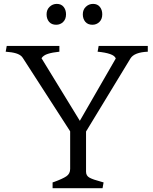

<svg xmlns="http://www.w3.org/2000/svg" viewBox="-20 -992 809 1012"><path d="M494.5 -719.5 500 -750H759V-719.5Q723.5 -718 700.5 -709.1Q677.5 -700.2 667.5 -683.8L433.5 -298.8V-86.8Q433.5 -65.5 451.9 -55.5Q470.2 -45.5 513.2 -34.2L526 -30.5L520.5 0H257.2V-30.5Q260.8 -32 266.2 -33.5Q309.5 -49.2 329.6 -62.6Q349.8 -76 349.8 -101.8V-299.8L101.2 -685.2L95.8 -692.8Q85.2 -704.5 64.4 -710.9Q43.5 -717.2 10 -719.5L15.5 -750H293V-719.5Q256.2 -715.8 232.5 -708.2Q208.8 -700.8 198.8 -685.2L400.8 -355.2L590.2 -683.8Q585.2 -698.5 560.1 -707.1Q535 -715.8 494.5 -719.5ZM519 -916.5Q519 -940.2 506.2 -955.9Q493.5 -971.5 470.5 -971.5Q448.5 -971.5 432.5 -956.2Q416.5 -941 416.5 -916.5Q416.5 -892.8 429.6 -877.1Q442.8 -861.5 467.2 -861.5Q488.5 -861.5 503.8 -876.2Q519 -891 519 -916.5ZM328 -916.5Q328 -940.2 315.2 -955.9Q302.5 -971.5 279.5 -971.5Q257.5 -971.5 241.5 -956.2Q225.5 -941 225.5 -916.5Q225.5 -892.8 238.6 -877.1Q251.8 -861.5 276.2 -861.5Q297.5 -861.5 312.8 -876.2Q328 -891 328 -916.5Z"/></svg>

Font: TMT Limkin
Style: Regular
Weight: 400
Designer: Gabriel Drozdov
Version: Version 1.000;Glyphs 3.1.2 (3151)